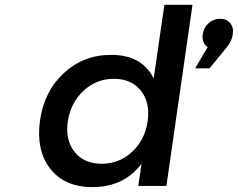

<svg xmlns="http://www.w3.org/2000/svg" viewBox="-20 -762 975 787"><path d="M144 -268.1Q161.1 -388.2 241.9 -462.6Q322.8 -537.1 435.1 -537.1Q563 -537.1 609.9 -439.9L653.8 -742.2H769L662.1 0H546.9L560.1 -90.8Q487.8 4.9 358.9 4.9Q244.6 4.9 185.8 -70.6Q127 -146 144 -268.1ZM257.8 -264.2Q247.1 -188 285.6 -139.4Q324.2 -90.8 397 -90.8Q468.8 -90.8 521.2 -139.4Q573.7 -188 585 -264.2Q596.2 -341.3 557.6 -390.1Q519 -439 446.8 -439Q375 -439 322.5 -390.1Q270 -341.3 257.8 -264.2ZM779.8 -481.9 831.1 -568.8Q806.2 -587.4 811 -621.1Q814.5 -648.9 835 -667Q855.5 -685.1 882.8 -685.1Q908.2 -685.1 923.3 -667.5Q938.5 -649.9 934.1 -621.1Q930.2 -593.3 909.2 -567.9L838.9 -481.9Z"/></svg>

Font: Trueno
Style: Italic
Weight: 400
Designer: Julieta Ulanovsky
Foundry: Julieta Ulanovsky
Version: Version 3.001b | FøM Fix